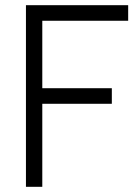

<svg xmlns="http://www.w3.org/2000/svg" viewBox="-20 -720 534 740"><path d="M474 -640V-700H80V0H143V-320H411V-380H143V-640Z"/></svg>

Font: Abel
Style: Regular
Weight: 400
Designer: Matthew Desmond
Foundry: Matthew Desmond
Version: Version 1.002